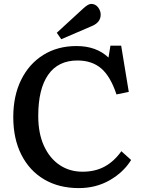

<svg xmlns="http://www.w3.org/2000/svg" viewBox="-20 -950 743 984"><path d="M384 14Q282 14 206.5 -30.5Q131 -75 89.5 -157Q48 -239 48 -350Q48 -459 88.5 -541Q129 -623 202 -668.5Q275 -714 372 -714Q474 -714 536 -655L546 -716H601L640 -479L577 -466Q546 -559 498.5 -599.5Q451 -640 377 -640Q278 -640 227 -567Q176 -494 176 -356Q176 -266 205.5 -202Q235 -138 286 -104Q337 -70 403 -70Q468 -70 516.5 -96.5Q565 -123 602 -175L652 -130Q613 -67 542.5 -26.5Q472 14 384 14ZM294 -749 271 -782 406 -906Q432 -930 447 -930Q469 -930 482.5 -912.5Q496 -895 496 -875Q496 -835 450 -816Z"/></svg>

Font: Literata 12pt Medium
Style: Regular
Weight: 500
Designer: Latin by Veronika Burian and Jose Scaglione. Greek by Irene Vlachou. Cyrillic by Vera Evstafieva.
Foundry: TypeTogether
Version: Version 3.002